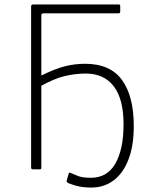

<svg xmlns="http://www.w3.org/2000/svg" viewBox="-20 -762 672 864"><path d="M363 -475Q476 -475 529 -402Q582 -329 582 -195Q582 -106 558 -44Q534 18 491 50Q448 82 391 82Q350 82 319.5 73Q289 64 284 60Q282 58 280.5 56Q279 54 280 51L289 20Q290 13 297 16Q313 23 332.5 30.5Q352 38 389 38Q463 38 499.5 -26.5Q536 -91 536 -203Q536 -316 492 -373.5Q448 -431 366 -431Q320 -431 272.5 -420Q225 -409 160 -373V-428Q160 -419 170 -424Q229 -453 273 -464Q317 -475 363 -475ZM120 -732Q120 -742 129 -742H514Q521 -742 521 -735V-709Q521 -702 513 -702H175Q166 -702 166 -693V-7Q166 0 159 0H129Q124 0 122 -2Q120 -4 120 -10Z"/></svg>

Font: Libre Franklin Thin
Style: Regular
Weight: 100
Designer: Pablo Impallari, Rodrigo Fuenzalida, Nhung Nguyen
Foundry: Impallari Type
Version: Version 3.000